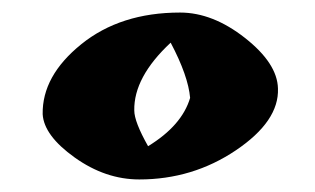

<svg xmlns="http://www.w3.org/2000/svg" viewBox="-20 -436 502 306"><path d="M252 -368Q193 -313 194 -260Q194 -242 216 -203Q270 -236 283 -280Q280 -315 252 -368ZM267 -416Q319 -416 370.5 -375.5Q422 -335 423 -295Q425 -243 356 -196.5Q287 -150 202 -150Q148 -150 99 -185Q50 -220 48 -254Q47 -315 109.5 -365.5Q172 -416 267 -416Z"/></svg>

Font: Tillana ExtraBold
Style: Regular
Weight: 800
Designer: Lipi Raval (Devanagari, Latin), Jonny Pinhorn (Latin)
Foundry: Indian Type Foundry
Version: Version 2.003;PS 1.0;hotconv 1.0.79;makeotf.lib2.5.61930; tt